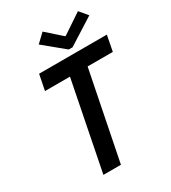

<svg xmlns="http://www.w3.org/2000/svg" viewBox="-220 -1041 1029 1154"><g transform="rotate(-30 294.5 -464.5)"><path d="M271 -611.8H97.7L119.1 -719.7H589.4L568.4 -611.8H393.6L271.5 0H149.9ZM205.1 -873 263.7 -928.7 367.2 -836.9H372.1L509.3 -928.7L556.2 -873L372.6 -756.8H346.2Z"/></g></svg>

Font: Reddit Sans Fudge SmBold Italic
Style: Regular
Weight: 600
Italic angle: -11.25°
Designer: Stephen Hutchings
Version: Version 1.013